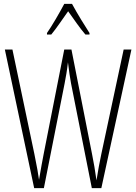

<svg xmlns="http://www.w3.org/2000/svg" viewBox="-20 -1062 702 989"><path d="M351 -1042H311C288 -998 246 -926 222 -892V-884H244C270 -915 305 -968 331 -1004C359 -965 392 -916 420 -884H441V-892C425 -916 376 -995 351 -1042ZM657 -807H617L502 -269C493 -227 485 -183 477 -133C469 -188 464 -220 454 -269L348 -807H311L205 -269C200 -244 189 -184 181 -136C178 -160 170 -206 157 -269L44 -807H5L156 -93H206L313 -633C320 -671 325 -696 330 -741C336 -691 340 -666 346 -632L453 -93H502Z"/></svg>

Font: Noto Sans Kannada UI ExtraCondensed ExtraLight
Style: Regular
Weight: 200
Width: 2
Designer: Jelle Bosma - Monotype Design Team
Foundry: Monotype Imaging Inc.
Version: Version 2.005